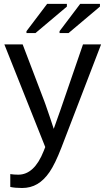

<svg xmlns="http://www.w3.org/2000/svg" viewBox="-20 -756 540 984"><path d="M93.3 207.5Q57.1 207.5 32.7 202.1V136.2Q51.3 139.2 73.7 139.2Q155.8 139.2 203.6 18.6L211.9 -2.4L2.4 -528.3H96.2L207.5 -236.3Q210 -229.5 213.4 -220Q216.8 -210.4 235.4 -156.2Q253.9 -102.1 255.4 -95.7L289.6 -191.9L405.3 -528.3H498L294.9 0Q262.2 84.5 233.9 125.7Q205.6 167 171.1 187.3Q136.7 207.5 93.3 207.5ZM115.7 -586.4V-596.2L221.7 -736.3H322.8V-722.2L161.6 -586.4ZM285.2 -586.4V-596.2L391.1 -736.3H492.2V-722.2L331.1 -586.4Z"/></svg>

Font: Arial
Style: Regular
Weight: 400
Designer: Steve Matteson
Foundry: Ascender Corporation
Version: Version 2.00.3